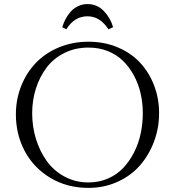

<svg xmlns="http://www.w3.org/2000/svg" viewBox="-20 -916 856 944"><path d="M58.1 -354Q58.1 -427.2 84 -492.7Q109.9 -558.1 156 -606.4Q202.1 -654.8 269.3 -682.9Q336.4 -710.9 415 -710.9Q493.2 -710.9 559.1 -683.1Q625 -655.3 669.2 -607.4Q713.4 -559.6 737.8 -495.6Q762.2 -431.6 762.2 -359.9Q762.2 -286.6 737.3 -220Q712.4 -153.3 668.2 -102.8Q624 -52.2 558.1 -22.2Q492.2 7.8 415 7.8Q309.1 7.8 226.8 -42Q144.5 -91.8 101.3 -173.8Q58.1 -255.9 58.1 -354ZM138.2 -358.9Q138.2 -293.5 156.7 -233.2Q175.3 -172.9 209.5 -124.8Q243.7 -76.7 297.1 -47.9Q350.6 -19 415 -19Q466.3 -19 510.5 -38.1Q554.7 -57.1 585.7 -90.1Q616.7 -123 638.9 -166.5Q661.1 -210 671.6 -259Q682.1 -308.1 682.1 -359.9Q682.1 -409.7 671.4 -456.5Q660.6 -503.4 638.7 -544.4Q616.7 -585.4 585.4 -616.2Q554.2 -647 510.5 -664.6Q466.8 -682.1 415 -682.1Q349.6 -682.1 296.1 -655.3Q242.7 -628.4 208.7 -583.3Q174.8 -538.1 156.5 -480.5Q138.2 -422.9 138.2 -358.9ZM286.1 -782.2Q292 -802.7 302 -821.8Q312 -840.8 326.9 -857.9Q341.8 -875 363.5 -885.5Q385.3 -896 410.2 -896Q458 -896 490.7 -861.6Q523.4 -827.1 536.1 -782.2L513.2 -772Q471.7 -835.9 410.2 -835.9Q345.7 -835.9 306.2 -772Z"/></svg>

Font: Dehuti
Style: Book
Weight: 400
Version: Version 1.2